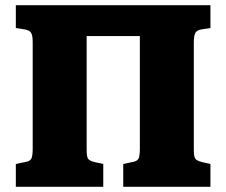

<svg xmlns="http://www.w3.org/2000/svg" viewBox="-20 -720 872 740"><path d="M41 0V-88L75 -95Q95 -98 100.5 -108Q106 -118 106 -146V-558Q106 -584 99.5 -594Q93 -604 73 -607L41 -612V-700H791V-612L758 -607Q739 -604 733 -593.5Q727 -583 727 -556V-142Q727 -116 733 -108Q739 -100 760 -95L791 -88V0H455V-88L488 -95Q508 -98 513.5 -108Q519 -118 519 -146V-581H314V-142Q314 -116 319.5 -108Q325 -100 346 -95L378 -88V0Z"/></svg>

Font: Literata 12pt ExtraBold
Style: Regular
Weight: 800
Designer: Latin by Veronika Burian and Jose Scaglione. Greek by Irene Vlachou. Cyrillic by Vera Evstafieva.
Foundry: TypeTogether
Version: Version 3.002